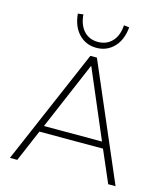

<svg xmlns="http://www.w3.org/2000/svg" viewBox="-133 -1032 982 1134"><g transform="rotate(15 358.0 -465.5)"><path d="M35 0 338 -705H378L681 0H636L548 -204L575 -195H139L167 -204L80 0ZM357 -648 178 -228 156 -234H558L538 -228L359 -648ZM359 -760Q295 -760 252 -804.5Q209 -849 202 -927L235 -931Q240 -867 273 -831.5Q306 -796 359 -796Q412 -796 445.5 -831.5Q479 -867 483 -931L516 -927Q509 -849 466 -804.5Q423 -760 359 -760Z"/></g></svg>

Font: Nunito Sans 12pt ExtraLight ExtraLight
Style: Regular
Weight: 250
Version: Version 3.101;gftools[0.9.27]